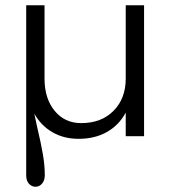

<svg xmlns="http://www.w3.org/2000/svg" viewBox="-20 -520 650 733"><path d="M80 -263V-500H150V-220Q150 -144 188.5 -97Q227 -50 290 -50Q367 -50 413.5 -97Q460 -144 460 -220V-500H530V0H460V-90Q434 -42 388 -16Q342 10 280 10Q224 10 180.5 -15Q137 -40 111 -86L121 -39Q137 29 144 70.5Q151 112 151 149Q151 169 140.5 181Q130 193 116 193Q101 193 90.5 181.5Q80 170 80 149Z"/></svg>

Font: Goli Light
Style: Regular
Weight: 300
Designer: jaikishan Patel
Foundry: MagicType
Version: Version 1.000